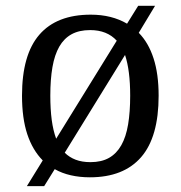

<svg xmlns="http://www.w3.org/2000/svg" viewBox="-20 -596 617 656"><path d="M454.1 -483.9Q487.3 -450.2 504.6 -396.7Q522 -343.3 522 -269Q522 -127.9 462.2 -59.1Q402.3 9.8 287.1 9.8Q252.4 9.8 222.2 2.9Q191.9 -3.9 167 -18.1L130.9 40H71.8L126 -47.9Q91.3 -83 73.2 -137.5Q55.2 -191.9 55.2 -269Q55.2 -409.2 114.5 -477.5Q173.8 -545.9 290 -545.9Q326.2 -545.9 357.2 -538.1Q388.2 -530.3 414.1 -515.1L452.1 -576.2H509.8ZM151.9 -269Q151.9 -223.1 156.7 -186.5Q161.6 -149.9 171.9 -122.1L378.9 -457Q345.7 -493.2 288.1 -493.2Q250.5 -493.2 224.6 -479Q198.7 -464.8 182.6 -436.8Q166.5 -408.7 159.2 -366.7Q151.9 -324.7 151.9 -269ZM424.8 -269Q424.8 -355.5 407.2 -408.2L201.2 -74.2Q216.8 -58.6 238.5 -50.3Q260.3 -42 289.1 -42Q326.7 -42 352.5 -56.6Q378.4 -71.3 394.5 -99.9Q410.6 -128.4 417.7 -170.9Q424.8 -213.4 424.8 -269Z"/></svg>

Font: Droid Serif
Style: Regular
Weight: 400
Designer: Monotype Design team
Foundry: Monotype Imaging Inc.
Version: Version 1.03